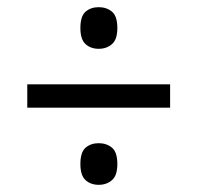

<svg xmlns="http://www.w3.org/2000/svg" viewBox="-20 -625 550 535"><path d="M255 -489Q233 -489 218.5 -502Q204 -515 204 -547Q204 -580 218.5 -592.5Q233 -605 255 -605Q277 -605 292 -592.5Q307 -580 307 -547Q307 -515 292 -502Q277 -489 255 -489ZM56 -325V-390H454V-325ZM255 -110Q233 -110 218.5 -123Q204 -136 204 -168Q204 -201 218.5 -213.5Q233 -226 255 -226Q277 -226 292 -213.5Q307 -201 307 -168Q307 -136 292 -123Q277 -110 255 -110Z"/></svg>

Font: Noto Serif Thai SemiCondensed SemiBold
Style: Regular
Weight: 600
Width: 4
Designer: Monotype Design Team
Foundry: Monotype Imaging Inc.
Version: Version 2.002; ttfautohint (v1.8.4.7-5d5b)